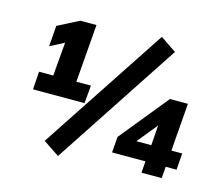

<svg xmlns="http://www.w3.org/2000/svg" viewBox="-108 -878 1178 1044"><g transform="rotate(15 481.0 -356.0)"><path d="M293 -386H375L366 -285H76L83 -386H163L179 -575L100 -534L109 -651L228 -712H319ZM301 30 210 -31 679 -742 769 -681ZM950 -158 943 -65H882L877 0H763L768 -65H580L587 -154L809 -427H910L889 -158ZM692 -158H776L784 -271Z"/></g></svg>

Font: Muli ExtraBold
Style: Italic
Weight: 800
Italic angle: -4.541°
Designer: Vernon Adams
Foundry: Vernon Adams
Version: Version 2.000